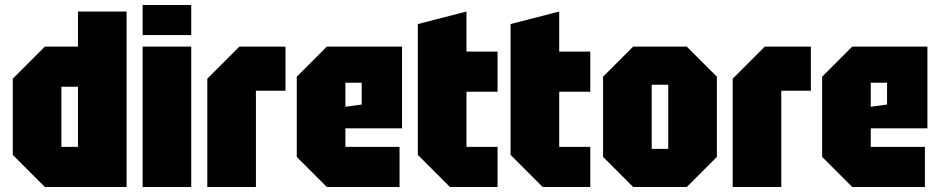

<svg xmlns="http://www.w3.org/2000/svg" viewBox="-20 -746 3751 766"><path d="M485 -700V0H159L31 -128V-432L159 -560H291V-700ZM225 -160H291V-400H225Z M549 0V-560H743V0ZM549 -606V-726H743V-606Z M807 0V-432L935 -560H1119V-384H1001V0Z M1164 -120V-440L1284 -560H1584V-234H1358V-160H1574V0H1284ZM1358 -320 1423 -329V-416H1358Z M1647 -650 1841 -700V-540H1965V-380H1841V-160H1965V0H1775L1647 -128Z M2017 -650 2211 -700V-540H2335V-380H2211V-160H2335V0H2145L2017 -128Z M2386 -120V-440L2506 -560H2720L2840 -440V-120L2720 0H2506ZM2580 -152H2646V-408H2580Z M2903 0V-432L3031 -560H3215V-384H3097V0Z M3260 -120V-440L3380 -560H3680V-234H3454V-160H3670V0H3380ZM3454 -320 3519 -329V-416H3454Z"/></svg>

Font: Tektur Condensed ExtraBold
Style: Regular
Weight: 800
Width: 3
Designer: Adam Jagosz
Foundry: Adam Jagosz
Version: Version 1.005;gftools[0.9.30]